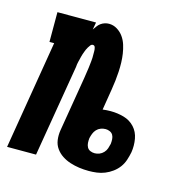

<svg xmlns="http://www.w3.org/2000/svg" viewBox="-105 -620 692 711"><g transform="rotate(15 240.5 -265.0)"><path d="M296 8Q277 8 259 5.5Q241 3 224 -2.5Q207 -8 192.5 -17.5Q178 -27 168 -41Q158 -55 155.5 -73Q153 -91 156 -110L191 -320Q192 -327 193 -333.5Q194 -340 195 -347Q196 -354 197 -360.5Q198 -367 198.5 -373.5Q199 -380 200 -387Q201 -394 201 -400.5Q201 -407 201 -413.5Q201 -420 201 -426.5Q201 -433 199 -440Q197 -447 190 -447Q185 -447 181 -442Q177 -437 174.5 -432.5Q172 -428 169.5 -423Q167 -418 165.5 -413Q164 -408 162 -403Q160 -398 159 -392.5Q158 -387 156.5 -382Q155 -377 154 -372Q153 -367 152 -362Q151 -357 151 -352L92 0H-19L50 -416H32V-530H180L175 -502Q180 -509 185 -516Q190 -523 197 -528Q204 -533 212 -535.5Q220 -538 228 -538Q245 -538 259.5 -529Q274 -520 283.5 -506.5Q293 -493 298 -477Q303 -461 305.5 -444.5Q308 -428 308.5 -410.5Q309 -393 308 -375.5Q307 -358 305 -340.5Q303 -323 300 -305L287 -225Q294 -226 302 -226.5Q310 -227 318 -227Q344 -227 368.5 -220Q393 -213 409.5 -195Q426 -177 430.5 -151.5Q435 -126 431 -100Q428 -85 423 -69.5Q418 -54 408.5 -41Q399 -28 385.5 -18Q372 -8 357 -2Q342 4 326.5 6Q311 8 296 8ZM300 -61Q309 -61 318 -64.5Q327 -68 334 -75.5Q341 -83 344 -92Q347 -101 349 -110Q350 -119 349.5 -128Q349 -137 345 -144Q341 -151 333 -154.5Q325 -158 317 -158Q307 -158 298 -154.5Q289 -151 282.5 -144Q276 -137 272.5 -128Q269 -119 267 -110Q266 -101 266.5 -92Q267 -83 271 -75.5Q275 -68 283 -64.5Q291 -61 300 -61Z"/></g></svg>

Font: Iosevka Slab Heavy
Style: Italic
Weight: 900
Italic angle: -9°
Monospace: yes
Designer: Belleve Invis
Foundry: Belleve Invis
Version: Version 11.1.0; ttfautohint (v1.8.3)